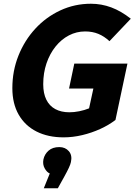

<svg xmlns="http://www.w3.org/2000/svg" viewBox="-20 -722 734 1026"><path d="M46 -251Q46 -343 78.5 -424.5Q111 -506 168.5 -568.5Q226 -631 302.5 -666.5Q379 -702 466 -702Q522 -702 574.5 -682.5Q627 -663 679 -622L565 -502Q537 -528 505.5 -541Q474 -554 435 -554Q389 -554 348.5 -533Q308 -512 277 -473.5Q246 -435 228.5 -383.5Q211 -332 211 -272Q211 -223 227.5 -189.5Q244 -156 275.5 -139Q307 -122 351 -122Q376 -122 403.5 -127.5Q431 -133 456 -143L479 -249H349L377 -382H661L597 -81Q562 -54 516 -33Q470 -12 419.5 0Q369 12 320 12Q237 12 175.5 -19Q114 -50 80 -109Q46 -168 46 -251ZM359 144Q357 155 348 174.5Q339 194 324 221L289 284H214L246 205Q231 199 219 178Q207 157 212 130Q218 102 239.5 83Q261 64 297 64Q329 64 348 86Q367 108 359 144Z"/></svg>

Font: Radio Canada
Style: Italic
Weight: 400
Italic angle: -12°
Designer: Charles Daoud, Etienne Aubert Bonn, Alexandre Saumier Demers, Jacques Le Bailly
Foundry: Radio-Canada
Version: Version 2.104;gftools[0.9.28.dev5+ged2979d]